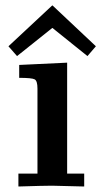

<svg xmlns="http://www.w3.org/2000/svg" viewBox="-20 -678 369 698"><path d="M10.7 -509.8 169.9 -658.2H170.9L328.6 -509.8L297.9 -474.1L170.9 -576.2H169.9L42 -474.1ZM46.9 0V-46.9H116.2V-356Q116.2 -383.8 106.2 -389.4Q96.2 -395 49.8 -395V-441.9L224.1 -450.2V-46.9H286.1V0Q178.2 -2.9 168.9 -2.9Q139.6 -2.9 46.9 0Z"/></svg>

Font: CMU Serif
Style: Bold
Weight: 700
Version: Version 0.7.0